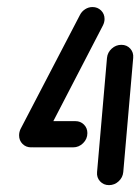

<svg xmlns="http://www.w3.org/2000/svg" viewBox="-20 -539 408 559"><path d="M234.4 -151.5Q234.4 -134.4 222 -122.2Q209.6 -110 193 -110H76.3Q61.5 -110 51.5 -120Q41.5 -130 41.5 -144.8Q41.5 -161.9 53.9 -174.1Q66.3 -186.3 82.6 -186.3H199.6Q214.4 -186.3 224.4 -176.3Q234.4 -166.3 234.4 -151.5ZM333.3 -408.5Q349.3 -408.5 359.3 -397.4Q369.3 -386.3 367.8 -370.4L338.9 -38.1Q337.4 -22.2 325.4 -11.1Q313.3 0 297.4 0Q281.5 0 271.3 -11.1Q261.1 -22.2 262.6 -38.1L291.5 -370.4Q293 -386.3 305.2 -397.4Q317.4 -408.5 333.3 -408.5ZM70.4 -110Q55.6 -110 45.6 -120Q35.6 -130 35.6 -144.8Q35.6 -154.1 39.6 -163L213 -495.9Q218.1 -505.9 228 -512.2Q237.8 -518.5 249.3 -518.5Q264.1 -518.5 274.3 -508.5Q284.4 -498.5 284.4 -483.7Q284.4 -474.4 279.6 -464.8L107.8 -133.3Q102.2 -123 92.2 -116.5Q82.2 -110 70.4 -110Z"/></svg>

Font: 26F Galaxy Sans
Style: Bold Italic
Weight: 700
Italic angle: -5°
Designer: C₂₉H₂₅N₃O₅
Version: Version 1.200